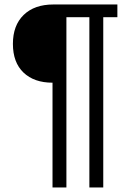

<svg xmlns="http://www.w3.org/2000/svg" viewBox="-20 -708 583 857"><path d="M276.4 -631.3V128.9H214.4V-338.9Q132.3 -338.9 85 -384Q37.6 -429.2 37.6 -512.2Q37.6 -594.7 85.7 -641.4Q133.8 -688 218.3 -688H503.9V-631.3H440.9V128.9H378.9V-631.3Z"/></svg>

Font: Arimo Medium
Style: Regular
Weight: 500
Designer: Steve Matteson
Foundry: Monotype Imaging Inc.
Version: Version 1.33